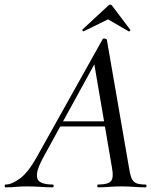

<svg xmlns="http://www.w3.org/2000/svg" viewBox="-58 -803 680 823"><path d="M-34 0Q-38 0 -38 -6Q-38 -12 -34 -12Q-8 -12 27 -37.5Q62 -63 98 -127L382 -635Q384 -639 391.5 -637.5Q399 -636 400 -633L495 -84Q499 -57 505 -41Q511 -25 524.5 -18.5Q538 -12 566 -12Q570 -12 570 -6Q570 0 566 0Q542 0 517 -2Q492 -4 462 -4Q433 -4 410 -2Q387 0 362 0Q359 0 359 -6Q359 -12 362 -12Q406 -12 418 -27Q430 -42 422 -84L344 -541L378 -585L129 -131Q103 -84 100.5 -58Q98 -32 115.5 -22Q133 -12 168 -12Q172 -12 172 -6Q172 0 167 0Q147 0 117 -2Q87 -4 58 -4Q29 -4 10.5 -2Q-8 0 -34 0ZM186 -261 201 -283H418L420 -261ZM301 -669Q300 -668 296.5 -671Q293 -674 295 -676L405 -778Q409 -783 414.5 -783Q420 -783 423 -778L500 -676Q502 -674 499 -670.5Q496 -667 493 -669L405 -720Z"/></svg>

Font: Cormorant Garamond Light Medium
Style: Italic
Weight: 500
Italic angle: -10°
Version: Version 4.001